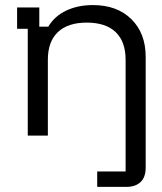

<svg xmlns="http://www.w3.org/2000/svg" viewBox="-20 -529 632 749"><path d="M359.2 200V140H470V-295.8Q470 -366.7 431.2 -403.8Q392.5 -440.8 318.3 -440.8Q245 -440.8 205.8 -403.8Q166.7 -366.7 166.7 -295.8V0H88.3V-416.7H46.7V-500H133.3V-425H168.3Q193.3 -466.7 238.8 -487.9Q284.2 -509.2 342.5 -509.2Q436.7 -509.2 492.5 -454.2Q548.3 -399.2 548.3 -307.5V125Q548.3 162.5 528.3 181.2Q508.3 200 473.3 200Z"/></svg>

Font: Funnel Display Light
Style: Regular
Weight: 300
Designer: NORD ID, Kristian Moeller
Foundry: Dicotype
Version: Version 1.000